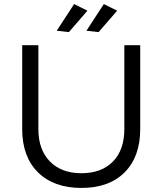

<svg xmlns="http://www.w3.org/2000/svg" viewBox="-20 -924 805 950"><path d="M89.8 0ZM382.8 -66.9Q481.9 -66.9 538.6 -124.5Q595.2 -182.1 595.2 -285.2V-700.2H673.8V-285.2Q673.8 -148.9 596.9 -71.5Q520 5.9 382.8 5.9Q245.6 5.9 167.7 -71.5Q89.8 -148.9 89.8 -285.2V-700.2H169.9V-285.2Q169.9 -183.1 227.1 -125Q284.2 -66.9 382.8 -66.9ZM346.7 -903.8 412.6 -871.1 320.8 -765.1 260.7 -772ZM493.7 -903.8 559.6 -871.1 467.8 -765.1 407.7 -772Z"/></svg>

Font: Argentum Sans Light
Style: Regular
Weight: 300
Designer: Julieta Ulanovsky (Modified by Cristiano Sobral)
Foundry: Julieta Ulanovsky
Version: Version 1.000; ttfautohint (v1.5.65-e2d9)